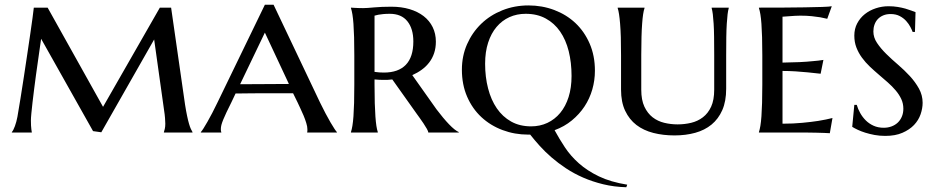

<svg xmlns="http://www.w3.org/2000/svg" viewBox="-20 -557 3936 807"><path d="M29.8 -2Q36.1 -8.8 42.7 -26.9Q49.3 -44.9 53.2 -65.9Q59.1 -100.1 66.2 -143.8Q73.2 -187.5 80.3 -233.9Q87.4 -280.3 94.2 -326.4Q101.1 -372.6 106.9 -412.1Q112.8 -451.7 116.7 -481.4Q120.6 -511.2 122.1 -524.9H180.2L413.1 -107.9L651.9 -524.9H699.2L757.8 -117.2Q762.2 -89.4 766.4 -69.8Q770.5 -50.3 774.4 -36.9Q778.3 -23.4 782.2 -15.1Q786.1 -6.8 789.1 -2V0H668.9V-2Q670.4 -5.9 672.6 -15.1Q674.8 -24.4 674.8 -37.1Q674.8 -45.4 673.6 -61Q672.4 -76.7 669.9 -91.8L627.9 -391.1L405.8 -1L371.1 -5.9L152.8 -394Q140.6 -312 131.3 -242.2Q127.4 -212.4 123.5 -182.6Q119.6 -152.8 116.7 -126.7Q113.8 -100.6 111.8 -80.6Q109.9 -60.5 109.9 -50.8Q109.9 -38.6 110.4 -29.5Q110.8 -20.5 111.8 -13.7Q112.8 -5.9 113.8 0H29.8Z M1211.9 -165Q1198.7 -165 1179 -165Q1159.2 -165 1135.7 -165Q1112.3 -165 1087.4 -165Q1062.5 -165 1040 -164.8Q1017.6 -164.6 999 -164.3Q980.5 -164.1 970.2 -164.1L952.1 -126Q940.4 -102.5 932.1 -85.2Q923.8 -67.9 918.5 -54.7Q913.1 -41.5 910.6 -32Q908.2 -22.5 908.2 -14.2Q908.2 -8.8 908.7 -6.1Q909.2 -3.4 910.2 -2V0H824.2V-2Q827.6 -5.4 835 -16.8Q842.3 -28.3 851.8 -44.9Q861.3 -61.5 872.3 -82.5Q883.3 -103.5 894 -126L1093.3 -537.1H1129.9L1325.2 -126Q1336.4 -102.5 1347.9 -81.1Q1359.4 -59.6 1369.1 -42.7Q1378.9 -25.9 1386.2 -14.9Q1393.6 -3.9 1396 -2V0H1271Q1272 -3.9 1272 -7.1Q1272 -10.3 1272 -14.2Q1272 -24.9 1267.3 -40Q1262.7 -55.2 1256.1 -71Q1249.5 -86.9 1242.4 -101.6Q1235.4 -116.2 1231 -126ZM989.3 -203.1H1019Q1039.6 -203.1 1062.7 -203.4Q1085.9 -203.6 1109.4 -203.6Q1132.8 -203.6 1154.8 -203.9Q1176.8 -204.1 1194.3 -204.1L1093.3 -419.9Z M1554.2 -254.9Q1564 -253.4 1574 -252.7Q1584 -252 1593.3 -252Q1654.3 -252 1685.8 -284.7Q1717.3 -317.4 1717.3 -382.8Q1717.3 -436.5 1692.1 -467.8Q1667 -499 1618.2 -499Q1602.5 -499 1590.6 -497.8Q1578.6 -496.6 1570.3 -495.1Q1561 -493.2 1554.2 -491.2ZM1628.9 -223.1Q1619.1 -221.7 1609.6 -221.4Q1600.1 -221.2 1590.3 -221.2Q1582.5 -221.2 1573.2 -221.7Q1564 -222.2 1554.2 -223.1V-199.2Q1554.2 -155.8 1555.2 -123.3Q1556.2 -90.8 1557.9 -67.4Q1559.6 -43.9 1562 -28.1Q1564.5 -12.2 1567.9 -2V0H1455.1V-2Q1458.5 -12.2 1461.2 -28.3Q1463.9 -44.4 1465.6 -68.1Q1467.3 -91.8 1468.3 -124.5Q1469.2 -157.2 1469.2 -201.2V-324.2Q1469.2 -368.2 1468.3 -400.6Q1467.3 -433.1 1465.6 -456.8Q1463.9 -480.5 1461.2 -496.6Q1458.5 -512.7 1455.1 -522.9V-524.9Q1462.9 -524.4 1471.7 -523.9Q1479 -523.4 1488 -523.2Q1497.1 -522.9 1506.3 -522.9Q1522 -522.9 1552.7 -525.9Q1583.5 -528.8 1625 -528.8Q1667 -528.8 1701.4 -518.6Q1735.8 -508.3 1760.5 -489.3Q1785.2 -470.2 1798.6 -442.9Q1812 -415.5 1812 -381.8Q1812 -355.5 1804.7 -333.7Q1797.4 -312 1784.2 -294.7Q1771 -277.3 1752.9 -264.2Q1734.9 -251 1712.9 -241.2L1814.9 -97.2Q1828.1 -79.6 1841.6 -63.5Q1855 -47.4 1867.2 -34.7Q1879.4 -22 1890.1 -13.4Q1900.9 -4.9 1908.2 -2V0H1780.3Q1780.3 -4.4 1774.2 -15.4Q1768.1 -26.4 1760 -38.3Q1752 -50.3 1743.9 -61.5Q1735.8 -72.8 1731.9 -78.1Z M1921.4 -264.2Q1921.4 -321.8 1943.1 -371.1Q1964.8 -420.4 2002.4 -456.8Q2040 -493.2 2091.3 -513.7Q2142.6 -534.2 2201.2 -534.2Q2258.8 -534.2 2309.8 -514.9Q2360.8 -495.6 2398.7 -460Q2436.5 -424.3 2458.5 -373.5Q2480.5 -322.8 2480.5 -259.8Q2480.5 -219.2 2469.5 -180.9Q2458.5 -142.6 2436.8 -109.6Q2415 -76.7 2383.5 -50.8Q2352.1 -24.9 2311 -9.8Q2330.6 26.4 2354.5 62.5Q2378.4 98.6 2413.3 129.6Q2448.2 160.6 2497.3 184.3Q2546.4 208 2616.2 219.2Q2615.7 220.7 2615.2 222.7Q2614.3 225.6 2612.3 230Q2560.5 228.5 2515.4 217.5Q2470.2 206.5 2431.2 189.5Q2392.1 172.4 2358.9 150.4Q2325.7 128.4 2298.1 104.5Q2270.5 80.6 2248.3 55.9Q2226.1 31.2 2208.5 8.8H2200.2Q2143.1 8.8 2092.3 -10.3Q2041.5 -29.3 2003.4 -64.7Q1965.3 -100.1 1943.4 -150.6Q1921.4 -201.2 1921.4 -264.2ZM2212.4 -25.9Q2249.5 -25.9 2280.8 -40.5Q2312 -55.2 2334.7 -82.5Q2357.4 -109.9 2369.9 -149.2Q2382.3 -188.5 2382.3 -237.8Q2382.3 -293.9 2370.4 -341.8Q2358.4 -389.6 2334.2 -424.6Q2310.1 -459.5 2273.9 -479.2Q2237.8 -499 2189.5 -499Q2152.3 -499 2121.1 -484.9Q2089.8 -470.7 2067.1 -443.8Q2044.4 -417 2031.7 -377.9Q2019 -338.9 2019 -289.1Q2019 -233.4 2031.5 -185.3Q2043.9 -137.2 2068.1 -101.8Q2092.3 -66.4 2128.4 -46.1Q2164.6 -25.9 2212.4 -25.9Z M2981.9 -326.2Q2981.9 -369.6 2981.4 -401.9Q2981 -434.1 2979.5 -457.5Q2978 -481 2976.1 -496.8Q2974.1 -512.7 2971.2 -522.9V-524.9H3043V-522.9Q3040 -512.7 3038.1 -496.6Q3036.1 -480.5 3034.7 -456.8Q3033.2 -433.1 3032.7 -400.6Q3032.2 -368.2 3032.2 -324.2V-184.1Q3032.2 -131.3 3015.9 -94.2Q2999.5 -57.1 2970.7 -33.4Q2941.9 -9.8 2902.1 1.2Q2862.3 12.2 2814.9 12.2Q2767.1 12.2 2726.1 1.7Q2685.1 -8.8 2655 -31.7Q2625 -54.7 2607.7 -91.3Q2590.3 -127.9 2590.3 -180.2V-324.2Q2590.3 -368.2 2589.4 -400.6Q2588.4 -433.1 2586.4 -456.8Q2584.5 -480.5 2582 -496.6Q2579.6 -512.7 2576.2 -522.9V-524.9H2689V-522.9Q2685.5 -512.7 2683.1 -496.8Q2680.7 -481 2679 -457.5Q2677.2 -434.1 2676.3 -401.9Q2675.3 -369.6 2675.3 -326.2V-180.2Q2675.3 -136.7 2688.5 -108.6Q2701.7 -80.6 2723.1 -64Q2744.6 -47.4 2772 -40.8Q2799.3 -34.2 2828.1 -34.2Q2857.4 -34.2 2885 -40.8Q2912.6 -47.4 2934.3 -64Q2956.1 -80.6 2969 -108.6Q2981.9 -136.7 2981.9 -180.2Z M3169.9 -524.9Q3217.8 -524.9 3268.1 -525.1Q3318.4 -525.4 3361.3 -526.1Q3404.3 -526.9 3435.3 -527.8Q3466.3 -528.8 3476.1 -530.8L3457 -478Q3443.8 -481.4 3427.2 -484.4Q3412.6 -486.8 3391.8 -489Q3371.1 -491.2 3343.8 -491.2Q3334 -491.2 3321.3 -490.5Q3308.6 -489.7 3296.9 -488.8Q3283.2 -487.8 3269 -486.8V-293.9Q3308.6 -294.4 3340.3 -295.9Q3372.1 -297.4 3394.5 -299.8Q3420.9 -301.8 3440.9 -305.2L3429.2 -247.1Q3402.3 -250.5 3375 -252.9Q3351.6 -255.4 3323.2 -257.1Q3294.9 -258.8 3269 -258.8V-37.1Q3314.5 -37.1 3352.5 -40.8Q3390.6 -44.4 3418.9 -48.8Q3452.1 -54.2 3479 -61L3467.8 2.9Q3460.4 2.4 3444.1 1.7Q3427.7 1 3409.9 0.7Q3392.1 0.5 3376.5 0.2Q3360.8 0 3355 0H3169.9V-2Q3173.3 -12.2 3176 -28.3Q3178.7 -44.4 3180.4 -68.1Q3182.1 -91.8 3183.1 -124.5Q3184.1 -157.2 3184.1 -201.2V-324.2Q3184.1 -368.2 3183.1 -400.6Q3182.1 -433.1 3180.4 -456.8Q3178.7 -480.5 3176 -496.6Q3173.3 -512.7 3169.9 -522.9V-524.9Z M3825.7 -422.9H3815.9Q3813 -431.2 3806.4 -443.8Q3799.8 -456.5 3788.8 -468.8Q3777.8 -481 3761.7 -489.5Q3745.6 -498 3723.1 -498Q3706.1 -498 3692.6 -492.4Q3679.2 -486.8 3669.9 -477.1Q3660.6 -467.3 3655.8 -453.9Q3650.9 -440.4 3650.9 -424.8Q3650.9 -399.4 3666.3 -376.5Q3681.6 -353.5 3704.6 -330.8Q3727.5 -308.1 3754.4 -285.2Q3781.2 -262.2 3804.2 -237.3Q3827.1 -212.4 3842.5 -184.6Q3857.9 -156.7 3857.9 -125Q3857.9 -101.6 3849.4 -76.7Q3840.8 -51.8 3821.8 -31.7Q3802.7 -11.7 3772.9 1.2Q3743.2 14.2 3700.7 14.2Q3677.2 14.2 3656 10.3Q3634.8 6.3 3616.9 0.7Q3599.1 -4.9 3585.2 -11.5Q3571.3 -18.1 3562 -23.9L3570.8 -116.2H3581.1Q3585.9 -99.1 3595.5 -82Q3605 -64.9 3618.9 -51Q3632.8 -37.1 3651.6 -28.6Q3670.4 -20 3694.8 -20Q3711.9 -20 3727.1 -25.6Q3742.2 -31.2 3753.2 -41.5Q3764.2 -51.8 3770.5 -66.7Q3776.9 -81.5 3776.9 -100.1Q3776.9 -122.1 3768.1 -140.9Q3759.3 -159.7 3744.6 -177Q3730 -194.3 3711.7 -210.4Q3693.4 -226.6 3673.8 -243.2Q3654.3 -259.8 3636 -277.1Q3617.7 -294.4 3603 -314.5Q3588.4 -334.5 3579.6 -357.2Q3570.8 -379.9 3570.8 -407.2Q3570.8 -436 3583 -459Q3595.2 -481.9 3615.2 -497.8Q3635.3 -513.7 3661.1 -522.2Q3687 -530.8 3714.8 -530.8Q3735.4 -530.8 3753.2 -527.8Q3771 -524.9 3785.4 -520.8Q3799.8 -516.6 3810.5 -512.5Q3821.3 -508.3 3828.1 -505.9Z"/></svg>

Font: Marcellus SC
Style: Regular
Weight: 400
Designer: Astigmatic (AOETI)
Foundry: Astigmatic (AOETI)
Version: Version 1.001